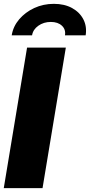

<svg xmlns="http://www.w3.org/2000/svg" viewBox="-21 -974 466 994"><path d="M319.8 -727.5 199.2 0H-1.5L119.1 -727.5ZM257.8 -954.1Q312.5 -954.1 352.1 -932.4Q391.6 -910.6 410.6 -873.8Q429.7 -836.9 422.4 -791H315.4Q320.3 -821.3 299.6 -840.8Q278.8 -860.4 242.2 -860.4Q205.1 -860.4 177.5 -840.8Q149.9 -821.3 145 -791H39.6Q46.9 -836.9 78.1 -873.8Q109.4 -910.6 156.2 -932.4Q203.1 -954.1 257.8 -954.1Z"/></svg>

Font: Inter 24pt Black
Style: Italic
Weight: 900
Italic angle: -9.3988°
Designer: Rasmus Andersson
Foundry: rsms
Version: Version 4.001;git-66647c0bb